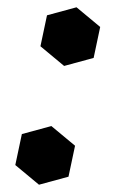

<svg xmlns="http://www.w3.org/2000/svg" viewBox="-20 -494 317 527"><path d="M121 -148 186 -94 168 -9 87 13 22 -41 40 -126ZM190 -474 255 -420 237 -335 156 -313 91 -367 109 -452Z"/></svg>

Font: Poltawski Nowy
Style: Bold Italic
Weight: 700
Italic angle: -12°
Designer: Adam Pótawski, Mateusz Machalski, Borys Kosmynka, Ania Wieluska
Foundry: Capitalics.wtf
Version: Version 1.001;gftools[0.9.25]